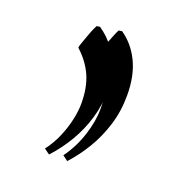

<svg xmlns="http://www.w3.org/2000/svg" viewBox="-101 -665 710 725"><g transform="rotate(20 253.5 -303.0)"><path d="M170 -37 148 -53Q173 -86 188.5 -123Q204 -160 211.5 -195.5Q219 -231 219 -259Q219 -324 198.5 -370Q178 -416 136 -454Q136 -459 141.5 -474.5Q147 -490 153.5 -508Q160 -526 166 -539.5Q172 -553 173 -554L186 -556Q222 -532 246.5 -497.5Q271 -463 283.5 -422.5Q296 -382 296 -338Q296 -281 280 -227Q264 -173 235.5 -125Q207 -77 170 -37ZM243 -37 222 -53Q257 -101 275.5 -158.5Q294 -216 294 -264Q294 -331 276.5 -378Q259 -425 219 -462Q219 -468 223.5 -482.5Q228 -497 234.5 -514Q241 -531 247 -545.5Q253 -560 257 -567L270 -569Q317 -537 344 -481.5Q371 -426 371 -347Q371 -284 353.5 -227.5Q336 -171 307 -123Q278 -75 243 -37Z"/></g></svg>

Font: Noto Nastaliq Urdu SemiBold
Style: Regular
Weight: 600
Version: Version 3.007